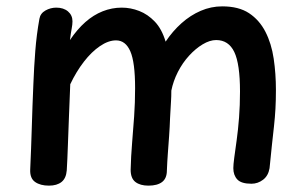

<svg xmlns="http://www.w3.org/2000/svg" viewBox="-20 -573 958 604"><path d="M104 -514Q107 -531 123 -540Q139 -549 157 -549Q180 -549 194 -537Q208 -525 208 -506Q208 -496 205.5 -483Q203 -470 200 -447Q223 -481 248.5 -503.5Q274 -526 303 -537.5Q332 -549 363 -549Q391 -549 418 -538.5Q445 -528 467 -505Q489 -482 501 -442Q523 -475 551 -500Q579 -525 611.5 -539Q644 -553 679 -553Q731 -553 763.5 -531.5Q796 -510 815 -473Q834 -436 841 -388.5Q848 -341 848 -290Q848 -257 846.5 -230.5Q845 -204 842 -176.5Q839 -149 835.5 -117.5Q832 -86 828 -44Q824 -20 807.5 -7.5Q791 5 771 5Q739 5 726.5 -8.5Q714 -22 714 -44Q714 -55 717 -77.5Q720 -100 724.5 -132Q729 -164 732 -203Q735 -242 735 -285Q735 -372 717 -409.5Q699 -447 660 -447Q640 -447 617.5 -433.5Q595 -420 574.5 -397.5Q554 -375 539.5 -346.5Q525 -318 519 -288Q519 -269 518 -255Q517 -241 516.5 -228.5Q516 -216 515 -202Q514 -173 512 -145Q510 -117 508 -90Q506 -63 505 -37Q505 -12 490 -0.5Q475 11 447 11Q421 11 406 -0.5Q391 -12 391 -39Q392 -81 395.5 -122.5Q399 -164 402 -207Q405 -250 405 -296Q405 -377 390 -411.5Q375 -446 345 -446Q321 -446 294.5 -428Q268 -410 244 -379Q220 -348 201 -308Q199 -258 197 -208Q195 -158 193.5 -114Q192 -70 190 -37Q188 -12 173.5 -0.5Q159 11 134 11Q107 11 90.5 -0.5Q74 -12 75 -39Q78 -104 80 -172Q82 -240 85 -309Q87 -361 91 -412.5Q95 -464 104 -514Z"/></svg>

Font: Playpen Sans Medium
Style: Regular
Weight: 500
Designer: Laura Meseguer, Veronika Burian, José Scaglione
Foundry: TypeTogether
Version: Version 1.001